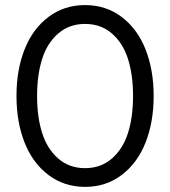

<svg xmlns="http://www.w3.org/2000/svg" viewBox="-20 -728 670 756"><path d="M170.4 -660.9Q232.4 -708 314.9 -708Q397.5 -708 459.5 -660.9Q521.5 -613.8 553.2 -533.2Q585 -452.6 585 -350.1Q585 -247.6 553.2 -167Q521.5 -86.4 459.5 -39.3Q397.5 7.8 314.9 7.8Q232.4 7.8 170.4 -39.3Q108.4 -86.4 76.7 -167Q44.9 -247.6 44.9 -350.1Q44.9 -452.6 76.7 -533.2Q108.4 -613.8 170.4 -660.9ZM145.8 -495.4Q126 -432.6 126 -350.1Q126 -267.6 145.8 -204.8Q165.5 -142.1 209 -104Q252.4 -65.9 314.9 -65.9Q377.4 -65.9 420.9 -104Q464.4 -142.1 484.1 -204.8Q503.9 -267.6 503.9 -350.1Q503.9 -432.6 484.1 -495.4Q464.4 -558.1 420.9 -595.9Q377.4 -633.8 314.9 -633.8Q252.4 -633.8 209 -595.9Q165.5 -558.1 145.8 -495.4Z"/></svg>

Font: TASA Explorer
Style: Regular
Weight: 400
Designer: Weizhong Zhang
Foundry: Local Remote
Version: Version 1.000;Glyphs 3.1.2 (3151)